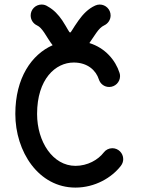

<svg xmlns="http://www.w3.org/2000/svg" viewBox="-20 -830 634 862"><path d="M445.8 -145.5C420.4 -112.3 373 -85.4 318.8 -85.4C217.3 -85.4 146.5 -193.4 146.5 -318.4C146.5 -475.6 229.5 -549.3 311 -549.3C373.5 -549.3 411.1 -513.7 423.8 -473.6C430.2 -453.6 448.2 -439.5 470.2 -439.5C497.1 -439.5 519 -461.4 519 -488.3C519 -493.7 518.1 -498.5 516.6 -502.9C498.5 -559.6 452.6 -614.7 381.3 -636.7C391.1 -650.4 400.9 -666.5 412.1 -682.1C423.8 -698.7 434.6 -710 447.3 -715.8C464.4 -723.6 476.6 -740.7 476.6 -760.7C476.6 -787.6 454.6 -809.6 427.7 -809.6C420.9 -809.6 414.1 -808.1 407.7 -805.2C376 -791 352.5 -766.1 333 -738.8C304.7 -699.2 299.3 -684.1 294.9 -684.1C290 -684.1 284.7 -699.7 259.3 -738.8C242.2 -763.7 221.7 -786.1 194.8 -800.8C186.5 -806.6 177.2 -809.6 167 -809.6C139.6 -809.6 117.7 -787.6 117.7 -760.7C117.7 -740.7 129.4 -723.6 146.5 -715.8C158.2 -710.4 167 -700.2 178.2 -684.1C191.4 -664.1 203.1 -643.6 216.3 -627C122.1 -585.4 48.8 -480.5 48.8 -318.4C48.8 -149.4 152.8 12.2 318.8 12.2C406.2 12.2 481.9 -32.2 522.9 -85.9C529.3 -94.2 533.2 -104.5 533.2 -115.7C533.2 -142.6 511.2 -164.6 484.4 -164.6C468.8 -164.6 454.6 -157.2 445.8 -145.5Z"/></svg>

Font: Velvelyne Book
Style: Bold
Weight: 700
Designer: Manon Van der Borght et Mariel Nils
Foundry: Velvetyne
Version: Version 1.070;Glyphs 3.3.1 (3343)